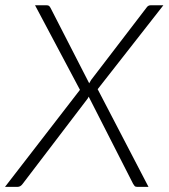

<svg xmlns="http://www.w3.org/2000/svg" viewBox="-44 -728 657 748"><path d="M267.5 -378 92.5 -707.5H137Q144 -707.5 147 -705Q150 -702.5 153 -697L303.5 -403.5Q307 -410.5 311 -416.5L527 -698.5Q533 -707.5 543 -707.5H592.5L336.5 -380.5L534.5 0H490Q483 0 480 -4Q477 -8 474.5 -12L301.5 -351.5Q300 -348.5 298.5 -345.5Q297 -342.5 294.5 -340L44.5 -12Q36 0 24.5 0H-24.5Z"/></svg>

Font: Lato Light
Style: Italic
Weight: 300
Italic angle: -7°
Designer: Lukasz Dziedzic
Foundry: tyPoland Lukasz Dziedzic
Version: Version 2.007; 2014-02-27